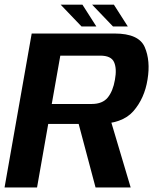

<svg xmlns="http://www.w3.org/2000/svg" viewBox="-31 -822 684 842"><path d="M-11 0H131.5L180.5 -278.5H396.5Q505.5 -278.5 554.2 -334.8Q603 -391 616 -473.5Q629.5 -555.5 603.8 -615.2Q578 -675 471.5 -675H108ZM388 0H542L446 -322.5L304 -316ZM196 -366 233.5 -578H408.5Q456.5 -578 469.2 -549.5Q482 -521 473 -472Q464.5 -422.5 441.5 -394.2Q418.5 -366 371 -366ZM464.5 -706H529.5L468.5 -801.5H373ZM326.5 -706H391.5L330.5 -801.5H235Z"/></svg>

Font: Anybody UltraCondensed Thin SemiBold
Style: Italic
Weight: 600
Italic angle: -10°
Version: Version 1.111